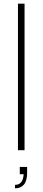

<svg xmlns="http://www.w3.org/2000/svg" viewBox="-20 -820 232 1048"><path d="M114 0H78V-800H114ZM62 208V189Q106 189 109 131H88V91H128V123Q128 167 110.5 187.5Q93 208 62 208Z"/></svg>

Font: Tanohe Sans ExtraLight
Style: Regular
Weight: 250
Designer: Village Type and Design LLC & Cristiano Sobral
Foundry: Cooper Hewitt Smithsonian Design Museum
Version: Version 1.00;September 29, 2021;FontCreator 13.0.0.2655 64-b